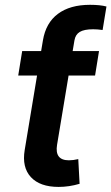

<svg xmlns="http://www.w3.org/2000/svg" viewBox="-20 -754 454 782"><path d="M218.8 7.3Q142.6 7.3 105.7 -32.7Q68.8 -72.8 80.6 -143.1L130.9 -446.3H54.2L70.3 -545.9H147.5L154.8 -589.4Q166.5 -660.6 215.8 -697.5Q265.1 -734.4 346.7 -734.4Q387.7 -734.4 413.6 -727.5L397.9 -631.8Q377 -634.8 359.4 -634.8Q322.8 -634.8 304.9 -624Q287.1 -613.3 283.2 -589.4L275.9 -545.9H383.3L367.2 -446.3H259.3L212.4 -164.1Q202.1 -101.1 260.7 -101.1Q278.3 -101.1 298.8 -106L304.2 -5.4Q261.2 7.3 218.8 7.3Z"/></svg>

Font: Inter Semi Bold
Style: Italic
Weight: 600
Italic angle: -9.39999°
Designer: Rasmus Andersson
Foundry: rsms
Version: Version 4.000;git-3c8e0fc